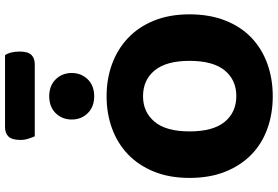

<svg xmlns="http://www.w3.org/2000/svg" viewBox="-186 -872 1076 743"><g transform="rotate(-90 351.5 -500.0)"><path d="M196 -903Q192 -912 187 -927Q182 -942 182 -958Q182 -991 195 -1004.5Q208 -1018 231 -1018H510Q517 -1008 520.5 -993.5Q524 -979 524 -962Q524 -929 511 -916Q498 -903 475 -903ZM351 18Q283 18 225 -3Q167 -24 125 -65Q83 -106 59 -166Q35 -226 35 -304Q35 -382 59.5 -442Q84 -502 126.5 -542.5Q169 -583 226.5 -604Q284 -625 351 -625Q418 -625 475.5 -604Q533 -583 576 -542.5Q619 -502 643.5 -442Q668 -382 668 -304Q668 -226 644 -165.5Q620 -105 577.5 -64.5Q535 -24 477 -3Q419 18 351 18ZM351 -484Q290 -484 252.5 -439.5Q215 -395 215 -304Q215 -213 252 -168Q289 -123 352 -123Q414 -123 451 -168Q488 -213 488 -304Q488 -394 451 -439Q414 -484 351 -484ZM351 -673Q310 -673 285.5 -698Q261 -723 261 -760Q261 -797 285.5 -822Q310 -847 351 -847Q392 -847 416.5 -822Q441 -797 441 -760Q441 -723 416.5 -698Q392 -673 351 -673Z"/></g></svg>

Font: Baloo 2 Latin ExtraBold
Style: Regular
Weight: 400
Designer: Sarang Kulkarni and Ek Type
Foundry: Ek Type
Version: Version 1.001